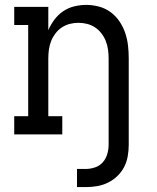

<svg xmlns="http://www.w3.org/2000/svg" viewBox="-20 -548 640 783"><path d="M294 215V141H330Q349 141 368 134.5Q387 128 399.5 113.5Q412 99 417.5 80Q423 61 423 42V-310Q423 -328 420.5 -346Q418 -364 411.5 -380.5Q405 -397 394 -411.5Q383 -426 368 -436Q353 -446 335.5 -450.5Q318 -455 300 -455Q282 -455 264.5 -450.5Q247 -446 232 -436Q217 -426 206 -411.5Q195 -397 188.5 -380.5Q182 -364 179.5 -346Q177 -328 177 -310V-74H234V0H38V-74H95V-446H38V-520H177V-425Q187 -448 202 -468Q217 -488 237.5 -502Q258 -516 282.5 -522Q307 -528 332 -528Q358 -528 384 -521Q410 -514 431 -498.5Q452 -483 467 -461Q482 -439 490.5 -414Q499 -389 502 -362.5Q505 -336 505 -310V42Q505 65 501 88.5Q497 112 486.5 132.5Q476 153 459 169.5Q442 186 421 196.5Q400 207 376.5 211Q353 215 330 215Z"/></svg>

Font: Iosevka Plex Etoile
Style: Regular
Weight: 400
Designer: Belleve Invis
Foundry: Belleve Invis
Version: Version 25.1.1; ttfautohint (v1.8.4)